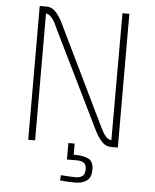

<svg xmlns="http://www.w3.org/2000/svg" viewBox="-60 -750 806 1001"><g transform="rotate(5 343.5 -249.5)"><path d="M107 -700H139Q168 -701 188 -681Q208 -661 225 -628L482 -98Q495 -70 509 -53Q523 -36 540 -36V-700H576L577 0H548Q516 2 494.5 -20.5Q473 -43 457 -75L201 -597Q190 -625 175 -643.5Q160 -662 143 -664L144 0H108ZM455 127Q455 167 432 184Q409 201 373 201Q356 201 341.5 200.5Q327 200 316 199Q303 198 292 197L294 169Q307 170 320 171Q331 172 345 172.5Q359 173 372 173Q394 173 407 163Q420 153 420 127Q420 104 407 94.5Q394 85 372 85H318V-1H351V57Q405 57 430 71Q455 85 455 127Z"/></g></svg>

Font: Panefresco 1wt
Style: Regular
Weight: 250
Version: Version 1.000